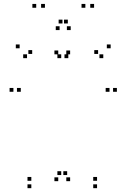

<svg xmlns="http://www.w3.org/2000/svg" viewBox="-20 -972 660 1002"><path d="M486.5 10V-10H466.5V10ZM486.5 -28.5V-48.5H466.5V-28.5ZM330.5 -58.5V-78.5H310.5V-58.5ZM346 -26.5V-46.5H326V-26.5ZM346 -688.5V-708.5H326V-688.5ZM336.5 -668.5V-688.5H316.5V-668.5ZM519 -668.5V-688.5H499V-668.5ZM492 -690.5V-710.5H472V-690.5ZM551.5 -493V-513H531.5V-493ZM590 -493V-513H570V-493ZM557.5 -720V-740H537.5V-720ZM82.5 -720V-740H62.5V-720ZM50 -493V-513H30V-493ZM88.5 -493V-513H68.5V-493ZM148 -690.5V-710.5H128V-690.5ZM121 -668.5V-688.5H101V-668.5ZM299.5 -668.5V-688.5H279.5V-668.5ZM284 -688.5V-708.5H264V-688.5ZM284 -26.5V-46.5H264V-26.5ZM299.5 -58.5V-78.5H279.5V-58.5ZM143.5 -28.5V-48.5H123.5V-28.5ZM143.5 10V-10H123.5V10ZM214.5 -931.5V-951.5H194.5V-931.5ZM334 -849.5V-869.5H314V-849.5ZM306 -849.5V-869.5H286V-849.5ZM425.5 -931.5V-951.5H405.5V-931.5ZM471 -931.5V-951.5H451V-931.5ZM349 -815V-835H329V-815ZM291 -815V-835H271V-815ZM169 -931.5V-951.5H149V-931.5Z"/></svg>

Font: Monaspace Xenon Dots Var
Style: Regular
Weight: 400
Designer: Riley Cran and the Lettermatic Team
Version: Version 1.100 (Monaspace Xenon Dots)